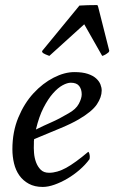

<svg xmlns="http://www.w3.org/2000/svg" viewBox="-20 -727 452 759"><path d="M115 -177Q114 -172 114 -168Q114 -164 114 -160Q113 -143 114.5 -123Q116 -103 122.5 -85.5Q129 -68 141 -56Q153 -44 174 -44Q206 -44 241.5 -63.5Q277 -83 329 -127Q332 -125 333.5 -118.5Q335 -112 335 -107Q335 -104 334.5 -102Q334 -100 334 -98Q318 -76 295 -56Q272 -36 246.5 -21Q221 -6 195.5 3Q170 12 149 12Q117 12 94 -0.5Q71 -13 56.5 -33.5Q42 -54 35.5 -81Q29 -108 29 -137Q29 -206 52.5 -262.5Q76 -319 112.5 -358.5Q149 -398 192 -420Q235 -442 274 -442Q306 -442 327 -435Q348 -428 360 -417Q372 -406 377 -393.5Q382 -381 382 -369Q382 -343 363 -314.5Q344 -286 291 -255Q262 -238 218.5 -220Q175 -202 115 -177ZM122 -215Q152 -230 183 -243.5Q214 -257 251 -279Q280 -295 291.5 -316.5Q303 -338 303 -354Q303 -374 293 -387Q283 -400 260 -400Q246 -400 227.5 -390Q209 -380 189.5 -358Q170 -336 152 -301Q134 -266 122 -215ZM364 -707Q366 -707 368 -700L412 -526Q412 -525 410 -521Q396 -509 384 -506L313 -631L175 -506Q170 -508 160 -512Q150 -516 147 -521Q146 -523 146.5 -524Q147 -525 147 -526L294 -705Q312 -706 326.5 -706.5Q341 -707 364 -707Z"/></svg>

Font: Lusitana
Style: Italic
Weight: 400
Italic angle: -12°
Designer: Ana Paula Megda
Foundry: Ana Paula Megda
Version: Version 1.000; ttfautohint (v1.1) -l 8 -r 50 -G 200 -x 14 -D